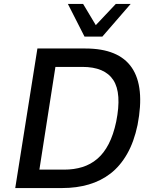

<svg xmlns="http://www.w3.org/2000/svg" viewBox="-20 -950 773 970"><path d="M57 0 169 -705H411Q580 -705 646 -608Q712 -511 675 -319Q657 -233 622 -172Q587 -111 538.5 -73.5Q490 -36 428.5 -18Q367 0 295 0ZM179 -93H304Q354 -93 396 -106Q438 -119 471.5 -147.5Q505 -176 529 -222.5Q553 -269 567 -335Q596 -479 552.5 -545.5Q509 -612 396 -612H260ZM407 -765 323 -930H400L464 -823L565 -930H640L497 -765Z"/></svg>

Font: Nunito Sans 7pt SemiCondensed SemiBold
Style: Italic
Weight: 600
Width: 4
Italic angle: -9°
Designer: Vernon Adams
Foundry: Vernon Adams
Version: Version 3.101;gftools[0.9.27]